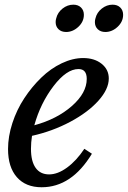

<svg xmlns="http://www.w3.org/2000/svg" viewBox="-20 -787 544 817"><path d="M338.9 -153.8 371.1 -132.8Q284.7 9.8 157.2 9.8Q89.4 9.8 51.8 -33Q14.2 -75.7 14.2 -152.8Q14.2 -206.5 32.7 -263.4Q51.3 -320.3 83.3 -368.9Q115.2 -417.5 155.5 -456.5Q195.8 -495.6 242.7 -517.8Q289.6 -540 334 -540Q381.8 -540 412.4 -515.6Q442.9 -491.2 442.9 -453.1Q442.9 -407.7 398.7 -358.4Q354.5 -309.1 279.1 -268.8Q203.6 -228.5 116.2 -209Q111.8 -180.7 111.8 -153.8Q111.8 -100.6 131.6 -72.8Q151.4 -44.9 189 -44.9Q225.6 -44.9 265.4 -74Q305.2 -103 338.9 -153.8ZM314 -493.2Q263.2 -493.2 207.8 -420.7Q152.3 -348.1 126 -253.9Q222.7 -280.3 285.9 -335.9Q349.1 -391.6 349.1 -451.2Q349.1 -493.2 314 -493.2ZM219.2 -709Q225.1 -733.9 246.1 -750.5Q267.1 -767.1 292 -767.1Q312.5 -767.1 324.7 -755.1Q336.9 -743.2 336.9 -724.1Q336.9 -694.8 313.5 -672.9Q290 -650.9 261.2 -650.9Q241.2 -650.9 229 -662.6Q216.8 -674.3 216.8 -692.9Q216.8 -701.7 219.2 -709ZM386.2 -709Q392.1 -733.9 413.1 -750.5Q434.1 -767.1 459 -767.1Q479.5 -767.1 491.7 -755.1Q503.9 -743.2 503.9 -724.1Q503.9 -694.8 480.5 -672.9Q457 -650.9 428.2 -650.9Q408.2 -650.9 396 -662.6Q383.8 -674.3 383.8 -692.9Q383.8 -701.7 386.2 -709Z"/></svg>

Font: Libre Baskerville
Style: Italic
Weight: 400
Designer: Pablo Impallari, Rodrigo Fuenzalida
Foundry: Pablo Impallari, Rodrigo Fuenzalida
Version: Version 1.000